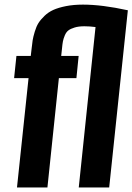

<svg xmlns="http://www.w3.org/2000/svg" viewBox="-20 -824 582 844"><path d="M54.7 0 105.5 -480.5H42L52.2 -578.1H115.2L118.7 -607.9Q121.1 -631.3 123.5 -646.7Q126 -662.1 132.8 -684.8Q139.6 -707.5 148.9 -722.4Q158.2 -737.3 175.3 -753.9Q192.4 -770.5 214.6 -780.5Q236.8 -790.5 270 -797.1Q303.2 -803.7 344.7 -803.7Q428.7 -803.7 542 -778.8L460 0H326.2L399.9 -705.1Q374 -708.5 351.1 -708.5Q325.7 -708.5 308.1 -703.1Q290.5 -697.8 280.8 -690.4Q271 -683.1 264.9 -668.5Q258.8 -653.8 256.6 -642.3Q254.4 -630.9 252.4 -609.4L249 -578.1H325.7L315.9 -480.5H238.8L188.5 0Z"/></svg>

Font: Oswald
Style: Medium
Weight: 500
Designer: Vernon Adams
Foundry: Vernon Adams
Version: 3.0; ttfautohint (v0.94.23-7a4d-dirty) -l 8 -r 50 -G 150 -x 